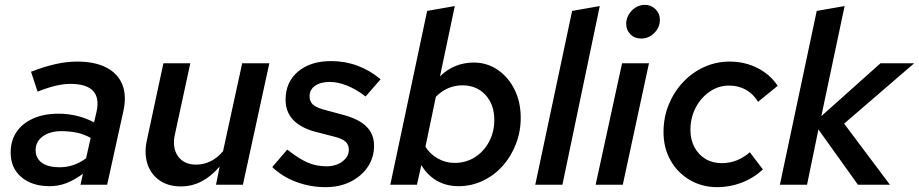

<svg xmlns="http://www.w3.org/2000/svg" viewBox="-20 -762 3791 792"><path d="M185 6Q112 6 68 -31.5Q24 -69 24 -132Q24 -182 48 -217.5Q72 -253 116.5 -273Q161 -293 221 -293Q262 -293 299.5 -283.5Q337 -274 368 -257L378 -300Q391 -358 364 -387Q337 -416 271 -416Q243 -416 210.5 -408.5Q178 -401 135 -384L108 -466Q162 -487 208.5 -497.5Q255 -508 298 -508Q371 -508 418.5 -483.5Q466 -459 484.5 -413.5Q503 -368 489 -304L422 0H312L322 -45Q286 -19 253.5 -6.5Q221 6 185 6ZM225 -72Q255 -72 282 -81Q309 -90 335 -109L354 -193Q330 -207 300 -214Q270 -221 234 -221Q186 -221 156.5 -199.5Q127 -178 127 -143Q127 -109 153 -90.5Q179 -72 225 -72Z M726 7Q674 7 638 -18Q602 -43 588 -86.5Q574 -130 586 -184L654 -501H765L702 -210Q689 -154 713.5 -118.5Q738 -83 789 -83Q820 -83 848 -96.5Q876 -110 900 -138L979 -501H1091L982 0H871L886 -75Q852 -35 812 -14Q772 7 726 7Z M1323 10Q1259 10 1201 -12Q1143 -34 1103 -73L1165 -145Q1213 -107 1249 -91.5Q1285 -76 1326 -76Q1366 -76 1392.5 -96Q1419 -116 1419 -144Q1419 -165 1405.5 -177.5Q1392 -190 1360 -198L1275 -220Q1217 -237 1187.5 -269.5Q1158 -302 1158 -351Q1158 -423 1209 -466.5Q1260 -510 1346 -510Q1403 -510 1454.5 -491Q1506 -472 1550 -435L1488 -364Q1451 -393 1412.5 -408.5Q1374 -424 1340 -424Q1302 -424 1279.5 -408Q1257 -392 1257 -365Q1257 -344 1270 -331.5Q1283 -319 1315 -310L1400 -287Q1462 -270 1492.5 -239Q1523 -208 1523 -161Q1523 -112 1497 -73.5Q1471 -35 1426 -12.5Q1381 10 1323 10Z M1872 6Q1821 6 1782 -16.5Q1743 -39 1718 -81L1700 0H1590L1742 -717L1856 -737L1795 -447Q1823 -475 1858.5 -489.5Q1894 -504 1934 -504Q1989 -504 2033 -474Q2077 -444 2102.5 -392.5Q2128 -341 2128 -276Q2128 -219 2108 -167.5Q2088 -116 2053 -77Q2018 -38 1971 -16Q1924 6 1872 6ZM1855 -90Q1902 -90 1939 -113.5Q1976 -137 1997.5 -177.5Q2019 -218 2019 -267Q2019 -331 1982.5 -370.5Q1946 -410 1888 -410Q1857 -410 1829.5 -398.5Q1802 -387 1778 -363L1735 -157Q1753 -127 1785.5 -108.5Q1818 -90 1855 -90Z M2188 0 2340 -717 2454 -737 2300 0Z M2625 -603Q2598 -603 2580.5 -620.5Q2563 -638 2563 -664Q2563 -684 2574 -702.5Q2585 -721 2602.5 -731.5Q2620 -742 2640 -742Q2666 -742 2684 -724Q2702 -706 2702 -680Q2702 -649 2679 -626Q2656 -603 2625 -603ZM2437 0 2546 -501H2657L2549 0Z M2939 10Q2876 10 2825.5 -19.5Q2775 -49 2746 -100.5Q2717 -152 2717 -217Q2717 -278 2738.5 -330.5Q2760 -383 2797.5 -423Q2835 -463 2884.5 -485.5Q2934 -508 2990 -508Q3052 -508 3104.5 -481.5Q3157 -455 3188 -408L3107 -342Q3087 -375 3056.5 -392Q3026 -409 2987 -409Q2944 -409 2907.5 -384Q2871 -359 2849.5 -317.5Q2828 -276 2828 -226Q2828 -186 2844.5 -155Q2861 -124 2890 -106.5Q2919 -89 2957 -89Q2990 -89 3019 -100.5Q3048 -112 3073 -134L3127 -63Q3088 -27 3039.5 -8.5Q2991 10 2939 10Z M3197 0 3349 -717 3464 -737 3368 -283 3612 -501H3751L3462 -252L3651 0H3519L3356 -228L3309 0Z"/></svg>

Font: Red Hat Text SemiBold
Style: Italic
Weight: 600
Italic angle: -12°
Designer: Pentagram, MCKL
Foundry: Pentagram, MCKL
Version: Version 1.023